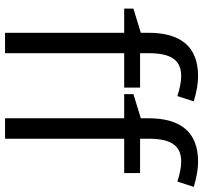

<svg xmlns="http://www.w3.org/2000/svg" viewBox="-42 -763 805 761"><g transform="rotate(90 360.5 -382.5)"><path d="M666 -472.2H529.8V0H448.7V-472.2H353V-508.8L448.7 -538.1V-567.9Q448.7 -765.1 621.1 -765.1Q663.6 -765.1 720.7 -748L699.7 -683.1Q652.8 -698.2 619.6 -698.2Q573.7 -698.2 551.8 -667.7Q529.8 -637.2 529.8 -569.8V-535.2H666ZM327.1 -472.2H190.9V0H109.9V-472.2H14.2V-508.8L109.9 -538.1V-567.9Q109.9 -765.1 282.2 -765.1Q324.7 -765.1 381.8 -748L360.8 -683.1Q314 -698.2 280.8 -698.2Q234.9 -698.2 212.9 -667.7Q190.9 -637.2 190.9 -569.8V-535.2H327.1Z"/></g></svg>

Font: f07869316
Style: Regular
Weight: 400
Foundry: Ascender Corporation
Version: Version 1.10